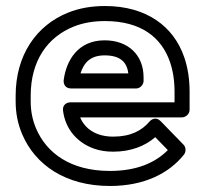

<svg xmlns="http://www.w3.org/2000/svg" viewBox="-20 -583 686 638"><path d="M537.7 -84.2C496.5 -42.7 435.1 -15 345.2 -15C214.3 -15 134.6 -74.5 99.8 -156.3C88 -184.1 82 -213.8 82 -246V-265C82 -381.6 138.2 -460 225.2 -494.8C255.2 -506.8 289.5 -513 328.7 -513C450 -513 517.1 -457.6 544.9 -376.9C554.8 -347.9 560 -315 560 -278V-243H214.3C204.1 -243 186.7 -236.8 189.5 -214.9C197.4 -152.3 238.3 -108.1 292.9 -88.9C312.2 -82.1 333.4 -79 356.2 -79C415.1 -79 462.7 -98.1 495.8 -127.2ZM246.4 -193H585C595.7 -193 610 -202.9 610 -218V-278C610 -319.7 604.2 -358.1 592.1 -393.1C557.3 -494.4 467.7 -563 328.7 -563C284.3 -563 243.4 -555.9 206.7 -541.2C100.2 -498.7 32 -399.4 32 -265V-246C32 -207.5 39.2 -170.9 53.8 -136.7C97 -35.3 197.7 35 345.2 35C458.9 35 541.4 -6.6 591.4 -69.4C598.1 -77.9 598.9 -93 589.7 -102.4L513.8 -180.4C499.2 -195.4 483.6 -187.2 476.8 -179.1C451.6 -149.3 414.3 -129 356.2 -129C300 -129 262.4 -154.4 246.4 -193ZM457.1 -326C457.1 -399.9 406.3 -449 327.6 -449C239.3 -449 200.3 -382.5 191.7 -317.3C190.4 -307.3 194.1 -289 216.5 -289H432.1C447.2 -289 457.1 -303.3 457.1 -314ZM406.4 -339H247.4C258.8 -374.8 280.6 -399 327.6 -399C378.9 -399 401.6 -377.4 406.4 -339Z"/></svg>

Font: Asimov
Style: WidOu
Weight: 500
Designer: Google
Version: Version 2.000980; 2014